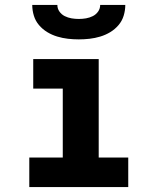

<svg xmlns="http://www.w3.org/2000/svg" viewBox="-20 -760 640 780"><path d="M99 0V-120H235V-400H115V-520H381V-120H501V0ZM300 -600Q278 -600 256 -602.5Q234 -605 212.5 -611.5Q191 -618 172 -629.5Q153 -641 138.5 -658Q124 -675 117.5 -696.5Q111 -718 111 -740H213Q213 -725 221.5 -713Q230 -701 243 -694.5Q256 -688 270.5 -685.5Q285 -683 300 -683Q315 -683 329.5 -685.5Q344 -688 357 -694.5Q370 -701 378.5 -713Q387 -725 387 -740H489Q489 -718 482.5 -696.5Q476 -675 461.5 -658Q447 -641 428 -629.5Q409 -618 387.5 -611.5Q366 -605 344 -602.5Q322 -600 300 -600Z"/></svg>

Font: Iosevka SS04 Heavy Extended
Style: Regular
Weight: 900
Width: 7
Monospace: yes
Designer: Belleve Invis
Foundry: Belleve Invis
Version: Version 19.0.0; ttfautohint (v1.8.4)